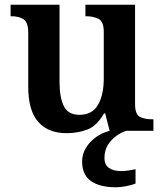

<svg xmlns="http://www.w3.org/2000/svg" viewBox="-20 -556 696 816"><path d="M263 10Q185 10 142.5 -38Q100 -86 100 -187V-417Q100 -460 81 -473.5Q62 -487 27 -487H25V-536H233V-208Q233 -143 251 -105.5Q269 -68 318 -68Q372 -68 396.5 -110.5Q421 -153 421 -223V-420Q421 -465 398.5 -476Q376 -487 346 -487H343V-536H554V-114Q554 -70 574.5 -59.5Q595 -49 626 -49H632V0H446L427 -74H422Q392 -21 351.5 -5.5Q311 10 263 10ZM474 240Q404 240 366.5 213.5Q329 187 329 130Q329 99 345.5 72Q362 45 389 26Q416 7 447 0H517Q496 6 474.5 21.5Q453 37 438.5 60Q424 83 424 115Q424 145 443.5 158Q463 171 493 171Q507 171 522.5 169Q538 167 556 163V224Q540 231 514.5 235.5Q489 240 474 240Z"/></svg>

Font: Noto Serif Tibetan SemiBold
Style: Regular
Weight: 600
Designer: Monotype Design Team
Foundry: Monotype Imaging Inc.
Version: Version 2.103; ttfautohint (v1.8.4.7-5d5b)